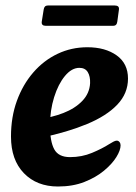

<svg xmlns="http://www.w3.org/2000/svg" viewBox="-20 -663 495 699"><path d="M191 16Q114 16 67 -32.5Q20 -81 20 -166Q20 -237 41.5 -296Q63 -355 101 -399Q139 -443 189.5 -467Q240 -491 298 -491Q363 -491 404.5 -461.5Q446 -432 446 -377Q446 -323 407 -282Q368 -241 297 -211.5Q226 -182 131 -162L118 -229Q168 -235 210.5 -251.5Q253 -268 279.5 -295.5Q306 -323 308 -360Q309 -385 299.5 -400.5Q290 -416 269 -416Q241 -416 216.5 -386.5Q192 -357 177 -309Q162 -261 162 -206Q162 -148 177.5 -119.5Q193 -91 235 -91Q278 -91 315 -106.5Q352 -122 377 -138Q385 -143 392.5 -147Q400 -151 405 -151Q411 -151 415 -146Q419 -141 419 -134Q419 -116 403.5 -91Q388 -66 358.5 -41.5Q329 -17 287 -0.5Q245 16 191 16ZM139 -628Q141 -643 154 -643H398Q415 -643 413 -628L407 -584Q405 -569 392 -569H147Q130 -569 132 -584Z"/></svg>

Font: Alkatra SemiBold
Style: Regular
Weight: 600
Designer: Suman Bhandary
Version: Version 1.100;gftools[0.9.22]